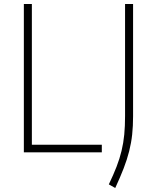

<svg xmlns="http://www.w3.org/2000/svg" viewBox="-20 -760 780 958"><path d="M523 160Q546 112 561.5 72Q577 32 586.5 -7.5Q596 -47 600 -88.5Q604 -130 604 -181V-740H644V-180Q644 -131 639.5 -89Q635 -47 624.5 -5.5Q614 36 597 80Q580 124 555 178ZM99 -740H139V-38H488V0H99Z"/></svg>

Font: Encode Sans Normal
Style: Thin
Weight: 100
Designer: Pablo Impallari, Andres Torresi
Foundry: Pablo Impallari, Andres Torresi
Version: Version 1.000; ttfautohint (v1.00) -l 8 -r 50 -G 200 -x 14 -